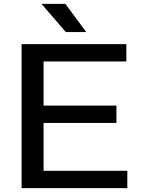

<svg xmlns="http://www.w3.org/2000/svg" viewBox="-20 -967 724 987"><path d="M91 0V-740H629.5V-651H204V-424H578.5V-335H204V-89H634.5V0ZM318.5 -802 193.5 -947H316L423.5 -802Z"/></svg>

Font: Encode Sans Exp Md
Style: Regular
Weight: 500
Width: 7
Designer: Multiple Designers
Foundry: Impallari Type
Version: Version 3.002; ttfautohint (v1.8.3) -l 8 -r 50 -G 200 -x 14 